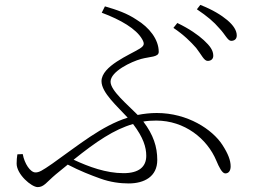

<svg xmlns="http://www.w3.org/2000/svg" viewBox="-20 -762 1040 785"><path d="M782 -566C804 -538 814 -513 829 -513C842 -513 852 -520 852 -534C852 -556 839 -574 813 -598C790 -619 755 -644 705 -668L689 -648C731 -620 760 -591 782 -566ZM877 -646C901 -621 911 -595 925 -595C937 -595 948 -601 948 -617C948 -637 935 -658 909 -680C885 -700 850 -722 799 -742L785 -724C828 -695 854 -673 877 -646ZM73 -132 51 -131C49 -117 48 -108 48 -93C48 -49 109 3 134 3C160 3 170 -17 208 -49L257 -89C307 -63 351 -46 390 -32C431 -17 472 -12 506 -12C570 -12 623 -40 623 -108C623 -162 607 -211 566 -265C583 -268 601 -269 619 -269C734 -269 827 -196 865 -104C875 -80 888 -53 901 -53C916 -53 923 -65 923 -82C923 -106 913 -133 889 -170C848 -233 747 -300 621 -300C594 -300 568 -297 543 -292C502 -334 432 -391 432 -428C432 -470 517 -510 557 -521C594 -531 629 -528 629 -550C629 -601 590 -650 539 -681C499 -708 457 -722 409 -736L396 -710C474 -681 537 -644 561 -602C572 -583 570 -575 551 -563C511 -538 395 -492 395 -430C395 -383 460 -327 502 -281C395 -247 303 -170 194 -93C152 -64 140 -57 125 -57C104 -57 80 -93 73 -132ZM524 -255C566 -200 578 -160 578 -125C578 -80 548 -54 485 -54C414 -54 343 -80 281 -109C373 -183 447 -233 524 -255Z"/></svg>

Font: Noto Serif TC ExtraLight
Style: Regular
Weight: 200
Designer: Ryoko NISHIZUKA 西塚涼子 (kana & ideographs); Frank Grießhammer (Latin, Greek & Cyrillic); Wenlong ZHANG 张文龙 (bopomofo); San
Foundry: Adobe
Version: Version 2.001;hotconv 1.1.0;makeotfexe 2.6.0